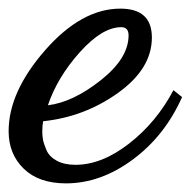

<svg xmlns="http://www.w3.org/2000/svg" viewBox="-37 -381 442 445"><path d="M315 -294Q315 -222 237 -166Q159 -110 63 -100Q61 -90 61 -77Q61 -67 62.5 -58Q64 -49 70.5 -33.5Q77 -18 94.5 -8.5Q112 1 138 1Q199 1 262.5 -48.5Q326 -98 365 -172L385 -156Q345 -66 270.5 -11Q196 44 116 44Q53 44 18 10Q-17 -24 -17 -77Q-17 -168 67.5 -264.5Q152 -361 242 -361Q315 -361 315 -294ZM244 -318Q200 -318 148 -260Q96 -202 74 -137Q132 -144 196.5 -195Q261 -246 261 -299Q261 -318 244 -318Z"/></svg>

Font: Dancing Script
Style: Bold
Weight: 700
Designer: Pablo Impallari
Foundry: Pablo Impallari. www.impallari.com Igino Marini. www.ikern.com
Version: Version 1.002